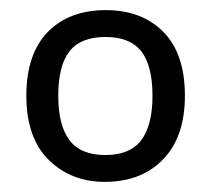

<svg xmlns="http://www.w3.org/2000/svg" viewBox="-20 -742 416 379"><path d="M345 -553Q345 -472 302 -427.5Q259 -383 187 -383Q120 -383 76 -426.5Q32 -470 32 -553Q32 -635 74 -678.5Q116 -722 189 -722Q260 -722 302.5 -679Q345 -636 345 -553ZM95 -553Q95 -495 117 -465.5Q139 -436 188 -436Q237 -436 259 -465.5Q281 -495 281 -553Q281 -612 259 -640.5Q237 -669 188 -669Q139 -669 117 -640.5Q95 -612 95 -553Z"/></svg>

Font: Noto Sans Tifinagh Rhissa Ixa
Style: Regular
Weight: 400
Designer: JamraPatel
Foundry: JamraPatel LLC
Version: Version 2.006; ttfautohint (v1.8.4.7-5d5b)